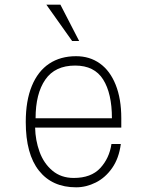

<svg xmlns="http://www.w3.org/2000/svg" viewBox="-20 -790 640 820"><path d="M90 -269Q90 -360 116 -423Q142 -486 190 -518Q238 -550 305 -550Q363 -550 406.5 -519Q450 -488 474 -428Q498 -368 498 -285V-245H130Q131 -191 149 -141.5Q167 -92 204 -61Q241 -30 295 -30Q369 -30 408 -72Q447 -114 456 -175H496Q488 -114 459 -72.5Q430 -31 389 -10.5Q348 10 305 10Q203 10 146.5 -61Q90 -132 90 -269ZM301 -510Q215 -510 173.5 -450Q132 -390 132 -285H458Q458 -391 420.5 -450.5Q383 -510 301 -510ZM318 -615H288L178 -770H238Z"/></svg>

Font: Fliege Mono Thin
Style: Regular
Weight: 100
Version: Version 0.020;Glyphs 3.3 (3306)